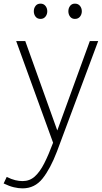

<svg xmlns="http://www.w3.org/2000/svg" viewBox="-92 -795 560 1056"><path d="M448 -569 221 39Q185 133 142 187Q99 241 32 241Q10 241 -15.5 235Q-41 229 -72 214L-55 178Q-29 191 -8 196Q13 201 32 201Q71 201 99 176Q127 151 151 104Q175 57 200 -10L-3 -569H47L230 -58H216L402 -569ZM131 -691Q113 -691 103.5 -703.5Q94 -716 94 -733Q94 -750 103.5 -762.5Q113 -775 131 -775Q148 -775 158 -762.5Q168 -750 168 -733Q168 -716 158 -703.5Q148 -691 131 -691ZM320 -691Q303 -691 293.5 -703.5Q284 -716 284 -733Q284 -750 293.5 -762.5Q303 -775 320 -775Q338 -775 348 -762.5Q358 -750 358 -733Q358 -716 348 -703.5Q338 -691 320 -691Z"/></svg>

Font: Yaldevi ExtraLight
Style: Regular
Weight: 200
Designer: Sol Matas, Rajitha Manaperi, Kosala Senevirathne
Foundry: Mooniak
Version: Version 1.100